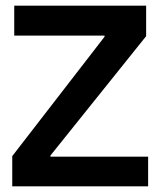

<svg xmlns="http://www.w3.org/2000/svg" viewBox="-20 -654 563 674"><path d="M493 -634V-527L157 -108V-104H500V0H23V-106L347 -525V-529H30V-634Z"/></svg>

Font: Matangi
Style: Bold
Weight: 700
Designer: Prashant Pant
Foundry: The Graphic Ant
Version: Version 3.002